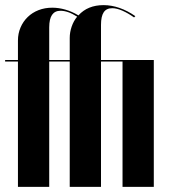

<svg xmlns="http://www.w3.org/2000/svg" viewBox="-20 -729 665 749"><path d="M374 0V-489H458V0H580V-495H374V-632Q374 -665 384.5 -681Q395 -697 418 -697Q435 -697 457 -687.5Q479 -678 503 -661L508 -666Q478 -687 446.5 -698Q415 -709 384 -709Q353 -709 328.5 -699Q304 -689 286 -669Q261 -684 235 -691.5Q209 -699 184 -699Q155 -699 130.5 -689.5Q106 -680 88 -662.5Q70 -645 60 -621.5Q50 -598 50 -571V-495H0V-489H50V0H172V-489H252V0ZM216 -687Q230 -687 246 -681.5Q262 -676 281 -664Q267 -647 259.5 -625Q252 -603 252 -581V-495H172V-622Q172 -655 183 -671Q194 -687 216 -687Z"/></svg>

Font: Moniqa Black
Style: Regular
Weight: 900
Designer: Rajesh Rajput
Foundry: Rajesh Rajput
Version: Version 1.000